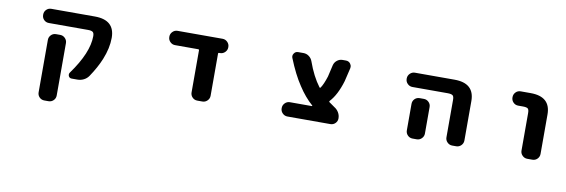

<svg xmlns="http://www.w3.org/2000/svg" viewBox="-54 -957 4608 1562"><g transform="rotate(10 2250.0 -176.0)"><path d="M342.8 197.3Q318.4 197.3 301.8 180.7Q285.2 164.1 285.2 139.6V-293Q285.2 -316.4 301.8 -333.5Q318.4 -350.6 342.8 -350.6H377Q400.4 -350.6 417.5 -333.5Q434.6 -316.4 434.6 -293V139.6Q434.6 164.1 417.5 180.7Q400.4 197.3 377 197.3ZM530.3 -16.6Q512.7 -16.6 504.9 -32.2Q502 -39.1 502 -45.9Q502 -54.7 507.8 -62.5Q643.6 -250 643.6 -386.7Q643.6 -411.1 633.8 -419.9Q623 -429.7 593.8 -429.7H269.5Q245.1 -429.7 228.5 -446.3Q211.9 -462.9 211.9 -487.3V-489.3Q211.9 -513.7 228.5 -530.3Q245.1 -546.9 269.5 -546.9H628.9Q793.9 -546.9 793.9 -399.4Q793.9 -314.5 754.9 -218.8Q724.6 -144.5 669.9 -63.5Q654.3 -41 629.9 -28.8Q605.5 -16.6 578.1 -16.6Z M1568.4 -17.6Q1543.9 -17.6 1527.3 -34.7Q1510.7 -51.8 1510.7 -75.2V-423.8Q1510.7 -430.7 1502.9 -430.7H1311.5Q1288.1 -430.7 1271 -447.8Q1253.9 -464.8 1253.9 -488.3V-491.2Q1253.9 -514.6 1271 -531.7Q1288.1 -548.8 1311.5 -548.8H1683.6Q1707 -548.8 1724.1 -531.7Q1741.2 -514.6 1741.2 -491.2V-488.3Q1741.2 -464.8 1724.1 -447.8Q1707 -430.7 1683.6 -430.7H1674.8Q1668 -430.7 1668 -423.8V-75.2Q1668 -51.8 1650.9 -34.7Q1633.8 -17.6 1610.4 -17.6Z M2312.5 -17.6Q2289.1 -17.6 2272 -34.7Q2254.9 -51.8 2254.9 -75.2V-78.1Q2254.9 -101.6 2272 -118.7Q2289.1 -135.7 2312.5 -135.7H2494.1Q2496.1 -135.7 2496.6 -137.2Q2497.1 -138.7 2496.1 -140.6Q2431.6 -197.3 2377.9 -280.3Q2321.3 -364.3 2269.5 -494.1Q2266.6 -502 2266.6 -509.8Q2266.6 -520.5 2274.4 -531.2Q2286.1 -548.8 2307.6 -548.8H2351.6Q2377 -548.8 2397.5 -533.7Q2418 -518.6 2426.8 -494.1Q2468.8 -376 2528.3 -296.9Q2533.2 -291 2538.1 -296.9Q2559.6 -328.1 2581.1 -395.5L2603.5 -492.2Q2609.4 -516.6 2629.4 -532.7Q2649.4 -548.8 2674.8 -548.8H2703.1Q2725.6 -548.8 2739.3 -531.2Q2749 -518.6 2749 -503.9Q2749 -498 2748 -492.2L2721.7 -381.8Q2686.5 -263.7 2628.9 -202.1Q2624 -196.3 2628.9 -192.4Q2650.4 -175.8 2675.8 -159.2Q2698.2 -145.5 2711.4 -123Q2724.6 -100.6 2724.6 -74.2Q2724.6 -50.8 2708 -34.2Q2691.4 -17.6 2668 -17.6Z M3673.8 -17.6Q3650.4 -17.6 3633.3 -34.7Q3616.2 -51.8 3616.2 -75.2V-384.8Q3616.2 -412.1 3606.4 -420.9Q3594.7 -430.7 3564.5 -430.7H3272.5Q3249 -430.7 3231.9 -447.8Q3214.8 -464.8 3214.8 -488.3V-491.2Q3214.8 -514.6 3231.9 -531.7Q3249 -548.8 3272.5 -548.8H3599.6Q3764.6 -548.8 3764.6 -401.4V-75.2Q3764.6 -51.8 3747.6 -34.7Q3730.5 -17.6 3707 -17.6ZM3346.7 -17.6Q3322.3 -17.6 3305.7 -34.7Q3289.1 -51.8 3289.1 -75.2V-293.9Q3289.1 -318.4 3305.7 -335Q3322.3 -351.6 3346.7 -351.6H3380.9Q3404.3 -351.6 3421.4 -335Q3438.5 -318.4 3438.5 -293.9V-75.2Q3438.5 -51.8 3421.4 -34.7Q3404.3 -17.6 3380.9 -17.6Z M4293.9 -17.6Q4270.5 -17.6 4253.4 -34.7Q4236.3 -51.8 4236.3 -75.2V-384.8Q4236.3 -413.1 4226.6 -421.9Q4215.8 -430.7 4185.5 -430.7H4146.5Q4122.1 -430.7 4105.5 -447.8Q4088.9 -464.8 4088.9 -488.3V-491.2Q4088.9 -514.6 4105.5 -531.7Q4122.1 -548.8 4146.5 -548.8H4228.5Q4393.6 -548.8 4393.6 -401.4V-75.2Q4393.6 -51.8 4377 -34.7Q4360.4 -17.6 4335.9 -17.6Z"/></g></svg>

Font: Rounded Mgen+ 2m bold
Style: Bold
Weight: 700
Designer: [Source Han Sans]
Ryoko NISHIZUKA  (kana & ideographs); Paul D. Hunt (Latin, Greek & Cyrillic); Wenlong ZHANG  (bopomofo
Version: Version 1.059.20150602